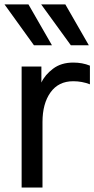

<svg xmlns="http://www.w3.org/2000/svg" viewBox="-22 -834 420 854"><path d="M-2 -814.5H104.5L209 -632.8H128.9ZM161.1 -814.5H268.6L373 -632.8H293ZM74.2 0V-538.1H162.1V-466.8Q177.7 -501 213.9 -528.3Q250 -555.7 303.7 -555.7Q344.7 -555.7 377.9 -542V-459Q342.8 -472.7 303.7 -472.7Q238.3 -472.7 202.6 -422.9Q167 -373 167 -291V0Z"/></svg>

Font: Gothic A1 Medium
Style: Regular
Weight: 500
Designer: HanYang I&C Co.,Ltd.
Foundry: HanYang I&C Co.,Ltd.
Version: Version 2.50